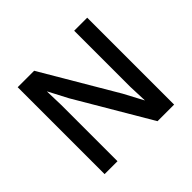

<svg xmlns="http://www.w3.org/2000/svg" viewBox="-156 -845 1031 1031"><g transform="rotate(-45 359.0 -330.0)"><path d="M623 -660V0H497L248 -423L191 -532H190L193 -427V0H95V-660H220L469 -237L527 -128H528L524 -233V-660Z"/></g></svg>

Font: Kantumruy Pro Medium
Style: Regular
Weight: 500
Designer: Sovichet Tep
Foundry: Sovichet Tep
Version: Version 1.002